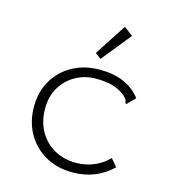

<svg xmlns="http://www.w3.org/2000/svg" viewBox="-104 -759 758 854"><g transform="rotate(15 275.0 -332.0)"><path d="M308 11Q236 11 182 -20Q128 -51 97.5 -105Q67 -159 67 -228Q67 -297 98.5 -350Q130 -403 184.5 -432.5Q239 -462 309 -462Q435 -462 497 -381L467 -351L460 -344L455 -349Q456 -356 452.5 -362Q449 -368 437 -380Q412 -400 380.5 -409.5Q349 -419 302 -419Q253 -419 211 -396.5Q169 -374 143 -332Q117 -290 117 -233Q117 -173 142.5 -128Q168 -83 212 -58.5Q256 -34 312 -34Q354 -34 393 -50Q432 -66 461 -96L490 -61Q415 11 308 11ZM298 -509 271 -529 366 -675 407 -644Z"/></g></svg>

Font: Inconsolata SemiExpanded Light
Style: Regular
Weight: 300
Width: 6
Monospace: yes
Designer: Raph Levien, Cyreal, Brenton Simpson
Foundry: Raph Levien, Cyreal, Google
Version: Version 3.001; ttfautohint (v1.8.2.53-6de2)